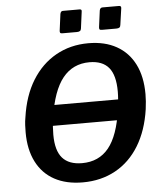

<svg xmlns="http://www.w3.org/2000/svg" viewBox="-62 -1007 893 1059"><g transform="rotate(-5 385.0 -478.0)"><path d="M429 -940 417 -849Q416 -839 410 -835Q404 -831 393 -831H313Q303 -831 300.5 -835Q298 -839 299 -847L311 -938Q314 -954 326 -954H419Q432 -954 429 -940ZM648 -940 635 -849Q634 -839 628.5 -835Q623 -831 611 -831H532Q521 -831 518.5 -835Q516 -839 517 -847L529 -938Q532 -954 545 -954H637Q650 -954 648 -940ZM624 -327H159V-441H624ZM354 -2Q262 -2 197 -37.5Q132 -73 97.5 -141Q63 -209 63 -304Q63 -323 64 -344.5Q65 -366 69 -387Q86 -506 138 -590Q190 -674 270 -719Q350 -764 450 -764Q541 -764 606 -727.5Q671 -691 705.5 -622.5Q740 -554 740 -457Q740 -438 738.5 -417Q737 -396 734 -374Q717 -257 666 -173.5Q615 -90 535 -46Q455 -2 354 -2ZM359 -108Q452 -108 506.5 -175Q561 -242 581 -386Q585 -415 587 -439.5Q589 -464 589 -485Q589 -575 554 -617Q519 -659 447 -659Q355 -659 299 -589.5Q243 -520 221 -372Q217 -346 215.5 -322Q214 -298 214 -278Q214 -190 250 -149Q286 -108 359 -108Z"/></g></svg>

Font: Libre Franklin SemiBold
Style: Italic
Weight: 600
Italic angle: -8°
Designer: Pablo Impallari, Rodrigo Fuenzalida, Nhung Nguyen
Foundry: Impallari Type
Version: Version 3.000